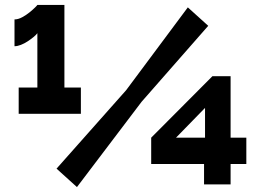

<svg xmlns="http://www.w3.org/2000/svg" viewBox="-20 -751 1057 781"><path d="M810 -1V-84H595V-191L844 -441H918V-191H982V-84H918V-1ZM696 -191H814V-312ZM309 -395V-288H56V-395H132V-616Q127 -609 116 -600Q105 -591 92 -582.5Q79 -574 65 -568.5Q51 -563 39 -563V-672Q54 -672 70.5 -681Q87 -690 100.5 -701Q114 -712 123 -721Q132 -730 132 -731H242V-395ZM210 -65 493 -384 744 -721 827 -646 556 -337 293 10Z"/></svg>

Font: Raleway
Style: Heavy
Weight: 900
Designer: Matt McInerney, Pablo Impallari, Rodrigo Fuenzalida
Foundry: Matt McInerney, Pablo Impallari, Rodrigo Fuenzalida
Version: Version 2.001; ttfautohint (v0.8) -G 200 -r 50